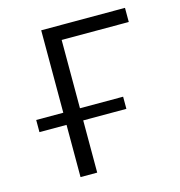

<svg xmlns="http://www.w3.org/2000/svg" viewBox="-108 -826 867 923"><g transform="rotate(-15 325.5 -365.0)"><path d="M44.9 -259.8V-320.3H179.7V-730.5H596.7V-660.2H262.7V-320.3H477.5V-259.8H262.7V0H179.7V-259.8Z"/></g></svg>

Font: GenEi M Gothic v2 Regular
Style: Regular
Weight: 400
Version: Version 2.0